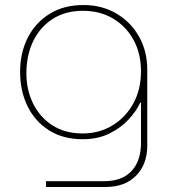

<svg xmlns="http://www.w3.org/2000/svg" viewBox="-20 -541 691 764"><path d="M163 203V180H394Q466 180 503.5 139.5Q541 99 541 28V-133H538Q524 -101 493 -67Q462 -33 416 -10Q370 13 309 13Q231 13 175 -22.5Q119 -58 89.5 -118.5Q60 -179 60 -255Q60 -331 90.5 -391Q121 -451 177.5 -486Q234 -521 312 -521Q386 -521 443.5 -487Q501 -453 533.5 -395Q566 -337 566 -263V38Q566 113 521.5 158Q477 203 401 203ZM309 -10Q375 -10 427.5 -42Q480 -74 510.5 -129.5Q541 -185 541 -257Q541 -327 512 -381Q483 -435 431 -466.5Q379 -498 310 -498Q240 -498 189.5 -465.5Q139 -433 112 -377Q85 -321 85 -249Q85 -183 112 -128.5Q139 -74 189 -42Q239 -10 309 -10Z"/></svg>

Font: MuseoModerno Thin
Style: Regular
Weight: 100
Designer: Pablo Cosgaya, Héctor Gatti, Marcela Romero, and the Authors of The MuseoModerno Project.
Foundry: Omnibus-Type Team
Version: Version 1.003